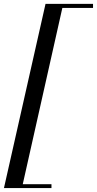

<svg xmlns="http://www.w3.org/2000/svg" viewBox="-30 -800 490 970"><path d="M-10 150 200 -780.5H440V-760H285L85 130.5H230V150Z"/></svg>

Font: Bodoni Moda 11pt
Style: Italic
Weight: 400
Italic angle: -13°
Version: Version 2.004